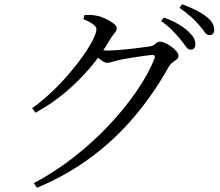

<svg xmlns="http://www.w3.org/2000/svg" viewBox="-20 -828 1040 908"><path d="M880 -593Q870 -593 860 -607Q850 -621 834 -641Q818 -660 796.5 -682.5Q775 -705 742 -729L755 -745Q794 -731 823 -714Q852 -697 870 -680Q889 -662 896.5 -648Q904 -634 904 -619Q904 -607 898 -600Q892 -593 880 -593ZM140 38Q237 -13 327 -83Q417 -153 493 -233.5Q569 -314 625.5 -396Q682 -478 711 -552Q716 -568 703 -568Q695 -568 674.5 -565.5Q654 -563 628 -559Q602 -555 579 -551Q556 -547 542 -544Q526 -540 511.5 -535.5Q497 -531 487 -531Q475 -531 459 -543Q443 -555 425 -569L440 -593Q456 -591 467 -590Q478 -589 488 -589Q506 -589 535 -591Q564 -593 595 -596.5Q626 -600 651 -603.5Q676 -607 686 -608Q707 -612 716 -621.5Q725 -631 737 -631Q746 -631 761 -624.5Q776 -618 790.5 -607.5Q805 -597 814.5 -585.5Q824 -574 824 -564Q824 -554 815.5 -547Q807 -540 796 -532.5Q785 -525 778 -512Q709 -388 618 -279.5Q527 -171 411.5 -85Q296 1 155 60ZM132 -316Q179 -350 223.5 -392Q268 -434 306.5 -479Q345 -524 374 -565.5Q403 -607 419.5 -640Q436 -673 436 -690Q436 -703 418 -715Q400 -727 374 -738L380 -757Q393 -757 408 -757Q423 -757 440 -753Q460 -749 481 -738.5Q502 -728 517 -717Q532 -706 532 -696Q532 -683 523 -673Q514 -663 502 -644Q461 -572 406.5 -508Q352 -444 287.5 -390Q223 -336 148 -295ZM970 -662Q957 -662 947.5 -676.5Q938 -691 921 -710Q905 -729 884.5 -747.5Q864 -766 829 -791L841 -808Q880 -794 908.5 -779Q937 -764 955 -750Q976 -734 984.5 -718.5Q993 -703 993 -688Q993 -675 987 -668.5Q981 -662 970 -662Z"/></svg>

Font: Noto Serif JP ExtraLight
Style: Regular
Weight: 400
Version: Version 2.003-H1;hotconv 1.1.1;makeotfexe 2.6.0